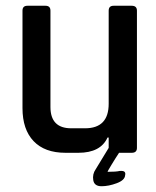

<svg xmlns="http://www.w3.org/2000/svg" viewBox="-20 -530 542 666"><path d="M374 -510H437Q455 -510 455 -493V-17Q455 0 437 0H393Q381 18 366.5 42Q352 66 353 66Q383 66 395 63Q408 62 412 66Q416 70 414 78Q413 95 385 105.5Q357 116 332 116Q307 116 303.5 95Q300 74 312 57L357 -17V-53H353Q329 0 252 0H207Q135 0 96.5 -40.5Q58 -81 58 -155V-493Q58 -510 75 -510H138Q155 -510 155 -493V-159Q155 -85 227 -85H275Q357 -85 357 -170V-493Q357 -510 374 -510Z"/></svg>

Font: Rajdhani Semibold
Style: Regular
Weight: 600
Designer: Satya Rajpurohit, Jyotish Sonowal
Foundry: Indian Type Foundry
Version: Version 1.200;PS 1.0;hotconv 1.0.78;makeotf.lib2.5.61930; tt